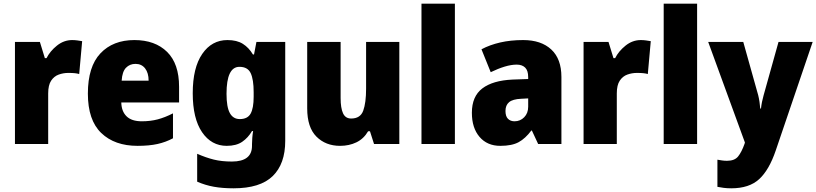

<svg xmlns="http://www.w3.org/2000/svg" viewBox="-20 -780 4422 1040"><path d="M371 -563Q385 -563 399.5 -561Q414 -559 425 -557L409 -379Q399 -382 385.5 -383.5Q372 -385 350 -385Q323 -385 298 -376Q273 -367 257 -343Q241 -319 241 -274V0H61V-553H196L223 -465H232Q251 -503 288.5 -533Q326 -563 371 -563Z M708 -563Q820 -563 885 -499Q950 -435 950 -310V-225H637Q638 -177 665.5 -150Q693 -123 748 -123Q795 -123 834.5 -133.5Q874 -144 917 -166V-31Q878 -10 833 0Q788 10 725 10Q601 10 528.5 -59.5Q456 -129 456 -273Q456 -419 524 -491Q592 -563 708 -563ZM714 -434Q683 -434 662.5 -413Q642 -392 639 -343H785Q785 -385 766 -409.5Q747 -434 714 -434Z M1212 -563Q1263 -563 1295.5 -542.5Q1328 -522 1350 -485H1356L1369 -553H1525V-17Q1525 108 1457 174Q1389 240 1245 240Q1185 240 1138 231.5Q1091 223 1048 204V53Q1096 74 1138.5 84.5Q1181 95 1236 95Q1345 95 1345 10V1Q1345 -13 1346.5 -32.5Q1348 -52 1351 -70H1345Q1324 -34 1292 -12Q1260 10 1208 10Q1125 10 1074.5 -64Q1024 -138 1024 -275Q1024 -413 1075.5 -488Q1127 -563 1212 -563ZM1277 -418Q1207 -418 1207 -272Q1207 -200 1225 -167.5Q1243 -135 1279 -135Q1321 -135 1337.5 -164.5Q1354 -194 1354 -256V-281Q1354 -349 1338 -383.5Q1322 -418 1277 -418Z M2143 -553V0H2006L1984 -69H1974Q1950 -28 1910.5 -9Q1871 10 1822 10Q1744 10 1694 -40Q1644 -90 1644 -193V-553H1825V-249Q1825 -195 1838 -166.5Q1851 -138 1882 -138Q1932 -138 1947.5 -180.5Q1963 -223 1963 -300V-553Z M2444 0H2263V-760H2444Z M2814 -563Q2911 -563 2966 -512Q3021 -461 3021 -363V0H2895L2861 -73H2858Q2826 -30 2789.5 -10Q2753 10 2690 10Q2619 10 2577.5 -38.5Q2536 -87 2536 -169Q2536 -258 2592.5 -301Q2649 -344 2756 -349L2841 -352V-362Q2841 -398 2824.5 -414Q2808 -430 2779 -430Q2749 -430 2713 -419Q2677 -408 2638 -389L2588 -513Q2633 -537 2689.5 -550Q2746 -563 2814 -563ZM2803 -245Q2757 -243 2737.5 -226.5Q2718 -210 2718 -179Q2718 -150 2731.5 -136.5Q2745 -123 2767 -123Q2798 -123 2819.5 -145Q2841 -167 2841 -202V-247Z M3451 -563Q3465 -563 3479.5 -561Q3494 -559 3505 -557L3489 -379Q3479 -382 3465.5 -383.5Q3452 -385 3430 -385Q3403 -385 3378 -376Q3353 -367 3337 -343Q3321 -319 3321 -274V0H3141V-553H3276L3303 -465H3312Q3331 -503 3368.5 -533Q3406 -563 3451 -563Z M3756 0H3575V-760H3756Z M3816 -553H4006L4087 -264Q4091 -248 4094 -228Q4097 -208 4098 -192H4102Q4104 -211 4107.5 -228Q4111 -245 4116 -263L4197 -553H4382L4182 35Q4146 141 4092 190.5Q4038 240 3941 240Q3918 240 3899.5 237.5Q3881 235 3866 232V85Q3877 87 3890.5 89Q3904 91 3918 91Q3959 91 3978 67.5Q3997 44 4013 -1L4015 -8Z"/></svg>

Font: Noto Sans Myanmar SemiCondensed Black
Style: Regular
Weight: 900
Width: 4
Designer: Monotype Design Team
Foundry: Monotype Imaging Inc.
Version: Version 2.107; ttfautohint (v1.8.4.7-5d5b)